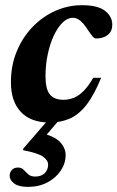

<svg xmlns="http://www.w3.org/2000/svg" viewBox="-20 -466 459 751"><path d="M89 265Q53.9 265 35.8 252Q17.8 238.9 17.8 221.2Q17.8 208.5 26.4 198.9Q34.9 189.3 50.6 189.3Q63.9 189.3 72.2 198Q80.5 206.7 90.3 215.7Q100.1 224.6 118 224.6Q141.2 224.6 154.7 211.5Q168.2 198.3 168.2 178.1Q168.2 160.8 148.3 146.7Q128.5 132.7 69.6 121.3L71.6 114.6L192.2 -24.7H235.5L119.5 110.9L135.2 52.6Q192.7 66 214.7 89.4Q236.7 112.7 236.7 140.8Q236.7 172.7 217.8 201.1Q198.9 229.6 165.8 247.3Q132.6 265 89 265ZM265 -396.4Q243.9 -396.4 224.7 -377.6Q205.4 -358.7 190.4 -326.6Q175.4 -294.4 166.7 -253.3Q158 -212.2 158 -167.9Q158 -118 174.8 -96.8Q191.6 -75.7 228.5 -75.7Q250 -75.7 269.3 -83.7Q288.7 -91.7 307.3 -110.4Q325.9 -129.1 344.7 -161.7H375.6Q347.9 -94 318.2 -55.9Q288.5 -17.8 253.3 -2.3Q218.1 13.2 174.3 13.2Q100.3 13.2 61.5 -28.2Q22.7 -69.6 22.7 -144.3Q22.7 -210.1 45.5 -265.1Q68.3 -320.1 107.4 -360.7Q146.5 -401.3 196.4 -423.5Q246.3 -445.7 300.6 -445.7Q362.9 -445.7 391.1 -423.4Q419.2 -401.1 419.2 -369.3Q419.2 -343.6 401.7 -329.6Q384.2 -315.5 355.7 -315.4Q349.5 -315.2 341.8 -324.1Q334.1 -333.1 320.5 -353.8Q306.9 -374.6 293.4 -385.5Q279.8 -396.4 265 -396.4Z"/></svg>

Font: Newsreader Text
Style: Italic
Weight: 400
Italic angle: -17°
Designer: Hugues Gentile
Foundry: Production Type
Version: Version 1.001